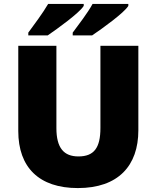

<svg xmlns="http://www.w3.org/2000/svg" viewBox="-20 -947 797 977"><path d="M633 -917V-927H451C427 -882 378 -819 350 -781V-767H449C501 -802 612 -882 633 -917ZM406 -917V-927H225C199 -882 152 -819 124 -781V-767H223C274 -802 385 -882 406 -917ZM684 -284V-714H491V-296C491 -194 458 -151 379 -151C305 -151 267 -194 267 -295V-714H73V-280C73 -95 179 10 376 10C582 10 684 -104 684 -284Z"/></svg>

Font: Noto Sans Malayalam Black
Style: Regular
Weight: 900
Designer: Jelle Bosma - Monotype Design Team
Foundry: Monotype Imaging Inc.
Version: Version 2.104